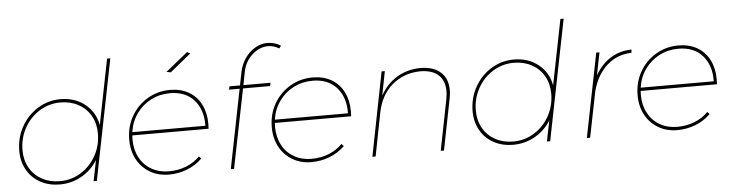

<svg xmlns="http://www.w3.org/2000/svg" viewBox="-46 -964 4491 1178"><g transform="rotate(-5 2199.5 -375.0)"><path d="M51 -224Q51 -305 88.5 -372.5Q126 -440 190 -479.5Q254 -519 330 -519Q418 -519 480 -470Q542 -421 557 -340L637 -742H657L509 0H489L515 -128Q476 -66 414.5 -32Q353 2 282 2Q215 2 162.5 -26.5Q110 -55 80.5 -106.5Q51 -158 51 -224ZM541 -290Q541 -351 514 -398.5Q487 -446 438.5 -472.5Q390 -499 328 -499Q258 -499 199 -462.5Q140 -426 105.5 -363.5Q71 -301 71 -227Q71 -166 98 -118.5Q125 -71 173.5 -44.5Q222 -18 284 -18Q354 -18 413 -54.5Q472 -91 506.5 -153.5Q541 -216 541 -290Z M1129 -739 1148 -729 1019 -624 993 -629ZM750 -259Q749 -251 749 -235Q749 -172 775 -123Q801 -74 848 -47Q895 -20 956 -20Q1012 -20 1061.5 -39.5Q1111 -59 1146 -95L1159 -81Q1120 -42 1066.5 -21Q1013 0 954 0Q888 0 837 -30Q786 -60 757.5 -113Q729 -166 729 -234Q729 -314 766 -378.5Q803 -443 866 -480Q929 -517 1005 -517Q1071 -517 1120 -488.5Q1169 -460 1195 -408.5Q1221 -357 1221 -291Q1221 -270 1220 -259ZM752 -279H1202Q1204 -377 1151 -437Q1098 -497 1003 -497Q939 -497 885.5 -469.5Q832 -442 796.5 -392.5Q761 -343 752 -279Z M1707 -728 1695 -712Q1662 -732 1628 -732Q1574 -732 1529 -691Q1484 -650 1472 -589L1456 -507H1623L1619 -487H1452L1354 0H1334L1431 -487H1366L1370 -507H1435L1452 -591Q1461 -635 1486.5 -672Q1512 -709 1548.5 -730.5Q1585 -752 1623 -752Q1670 -752 1707 -728Z M1628 -259Q1627 -251 1627 -235Q1627 -172 1653 -123Q1679 -74 1726 -47Q1773 -20 1834 -20Q1890 -20 1939.5 -39.5Q1989 -59 2024 -95L2037 -81Q1998 -42 1944.5 -21Q1891 0 1832 0Q1766 0 1715 -30Q1664 -60 1635.5 -113Q1607 -166 1607 -234Q1607 -314 1644 -378.5Q1681 -443 1744 -480Q1807 -517 1883 -517Q1949 -517 1998 -488.5Q2047 -460 2073 -408.5Q2099 -357 2099 -291Q2099 -270 2098 -259ZM1630 -279H2080Q2082 -377 2029 -437Q1976 -497 1881 -497Q1817 -497 1763.5 -469.5Q1710 -442 1674.5 -392.5Q1639 -343 1630 -279Z M2715 -366Q2715 -342 2709 -313L2647 0H2627L2689 -313Q2694 -341 2694 -362Q2694 -427 2655 -462Q2616 -497 2543 -497Q2442 -495 2370.5 -434Q2299 -373 2278 -266L2226 0H2206L2308 -517H2328L2299 -368Q2337 -438 2400 -476.5Q2463 -515 2543 -517Q2626 -517 2670.5 -477.5Q2715 -438 2715 -366Z M2843 -224Q2843 -305 2880.5 -372.5Q2918 -440 2982 -479.5Q3046 -519 3122 -519Q3210 -519 3272 -470Q3334 -421 3349 -340L3429 -742H3449L3301 0H3281L3307 -128Q3268 -66 3206.5 -32Q3145 2 3074 2Q3007 2 2954.5 -26.5Q2902 -55 2872.5 -106.5Q2843 -158 2843 -224ZM3333 -290Q3333 -351 3306 -398.5Q3279 -446 3230.5 -472.5Q3182 -499 3120 -499Q3050 -499 2991 -462.5Q2932 -426 2897.5 -363.5Q2863 -301 2863 -227Q2863 -166 2890 -118.5Q2917 -71 2965.5 -44.5Q3014 -18 3076 -18Q3146 -18 3205 -54.5Q3264 -91 3298.5 -153.5Q3333 -216 3333 -290Z M3847 -517 3845 -497Q3758 -495 3694.5 -439Q3631 -383 3604 -284L3547 0H3527L3630 -517H3650L3622 -377Q3659 -443 3716.5 -479.5Q3774 -516 3847 -517Z M3881 -259Q3880 -251 3880 -235Q3880 -172 3906 -123Q3932 -74 3979 -47Q4026 -20 4087 -20Q4143 -20 4192.5 -39.5Q4242 -59 4277 -95L4290 -81Q4251 -42 4197.5 -21Q4144 0 4085 0Q4019 0 3968 -30Q3917 -60 3888.5 -113Q3860 -166 3860 -234Q3860 -314 3897 -378.5Q3934 -443 3997 -480Q4060 -517 4136 -517Q4202 -517 4251 -488.5Q4300 -460 4326 -408.5Q4352 -357 4352 -291Q4352 -270 4351 -259ZM3883 -279H4333Q4335 -377 4282 -437Q4229 -497 4134 -497Q4070 -497 4016.5 -469.5Q3963 -442 3927.5 -392.5Q3892 -343 3883 -279Z"/></g></svg>

Font: TypoPRO Montserrat
Style: Italic
Weight: 250
Italic angle: -11.3°
Designer: Julieta Ulanovsky
Foundry: Julieta Ulanovsky
Version: Version 6.001